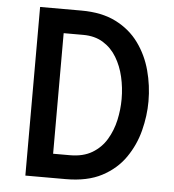

<svg xmlns="http://www.w3.org/2000/svg" viewBox="-51 -747 718 794"><g transform="rotate(5 308.0 -350.0)"><path d="M83.5 0V-700H255Q340 -700 398.8 -670.2Q457.5 -640.5 494 -590.2Q530.5 -540 547.2 -477.8Q564 -415.5 564 -350Q564 -290 548.2 -228.5Q532.5 -167 496.5 -115Q460.5 -63 400.5 -31.5Q340.5 0 251 0ZM190 -100H260Q314.5 -100 351.8 -122.2Q389 -144.5 411 -181.2Q433 -218 442.8 -262Q452.5 -306 452.5 -350Q452.5 -397 442.2 -441.5Q432 -486 410.2 -522Q388.5 -558 354 -579.2Q319.5 -600.5 271 -600.5H190Z"/></g></svg>

Font: Overpass Mono SemiBold
Style: Regular
Weight: 600
Monospace: yes
Designer: Delve Withrington, Dave Bailey
Foundry: Delve Fonts LLC
Version: Version 4.000